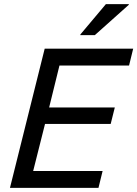

<svg xmlns="http://www.w3.org/2000/svg" viewBox="-20 -911 666 931"><path d="M457.5 0H28.3L196.7 -675H625.8L605.8 -593.3H268.3L218.3 -390H536.7L516.7 -310H198.3L140.8 -81.7H477.5ZM369.2 -740.8 370 -744.2 493.3 -890.8H605L604.2 -887.5L440 -740.8Z"/></svg>

Font: Funnel Sans
Style: Italic
Weight: 400
Italic angle: -14.036°
Version: Version 1.000; Beta; Release 5; Build 24; ttfautohint (v1.8.